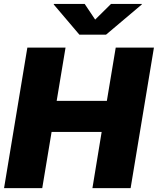

<svg xmlns="http://www.w3.org/2000/svg" viewBox="-20 -974 817 994"><path d="M1 0 121.6 -727.5H319.3L273.4 -451.7H533.2L579.1 -727.5H776.9L656.2 0H458.5L506.3 -291H247.1L198.7 0ZM418.5 -953.6 472.7 -872.6 554.7 -953.6H714.4L713.9 -950.7L528.8 -794.4H391.1L258.3 -950.7L258.8 -953.6Z"/></svg>

Font: Inter 16pt Black
Style: Italic
Weight: 900
Italic angle: -9.3988°
Version: Version 4.001;git-66647c0bb